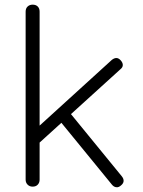

<svg xmlns="http://www.w3.org/2000/svg" viewBox="-20 -801 614 824"><path d="M130 -171 94 -211 460 -544Q470 -552 479.5 -552Q489 -552 498 -542Q507 -532 507 -522Q507 -512 497 -504ZM120 0Q107 0 98.5 -8.5Q90 -17 90 -30V-751Q90 -765 98.5 -773Q107 -781 120 -781Q134 -781 142 -773Q150 -765 150 -751V-30Q150 -17 142 -8.5Q134 0 120 0ZM499 -5Q489 4 478.5 2.5Q468 1 460 -9L223 -299L266 -334L503 -44Q511 -34 510.5 -24Q510 -14 499 -5Z"/></svg>

Font: ComfortaaLight
Style: Regular
Weight: 300
Designer: Johan Aakerlund
Foundry: Johan Aakerlund
Version: Version 3.104; ttfautohint (v1.8.1.43-b0c9)